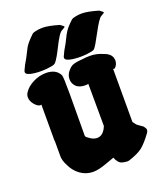

<svg xmlns="http://www.w3.org/2000/svg" viewBox="-135 -812 755 897"><g transform="rotate(-20 243.0 -363.5)"><path d="M265.6 -682.6Q256.8 -678.7 244.6 -659.2Q232.4 -639.6 222.2 -618.7Q211.9 -597.7 199.7 -576.2Q187.5 -554.7 179.7 -547.9Q175.8 -543.9 164.6 -541.5Q153.3 -539.1 138.7 -537.6Q124 -536.1 108.4 -536.1Q77.1 -536.1 55.7 -541.5Q34.2 -546.9 34.2 -557.6L35.2 -563.5Q44.9 -586.9 64.5 -619.1Q69.3 -627.9 76.2 -642.1Q83 -656.2 87.9 -664.6Q92.8 -672.9 103.5 -685.5Q114.3 -698.2 129.9 -712.9Q130.9 -713.9 132.3 -714.8Q133.8 -715.8 134.8 -716.3Q135.7 -716.8 137.7 -717.8Q160.2 -724.6 183.6 -724.6Q211.9 -724.6 264.6 -709Q282.2 -696.3 282.2 -694.3Q282.2 -691.4 265.6 -682.6ZM460.9 -682.6Q447.3 -675.8 416 -616.7Q384.8 -557.6 375 -547.9Q371.1 -543.9 359.9 -541.5Q348.6 -539.1 334 -537.6Q319.3 -536.1 303.7 -536.1Q272.5 -536.1 251 -541.5Q229.5 -546.9 229.5 -557.6L230.5 -563.5Q240.2 -586.9 259.8 -619.1Q264.6 -627.9 269.5 -638.2Q274.4 -648.4 278.3 -655.8Q282.2 -663.1 288.1 -671.9Q293.9 -680.7 303.2 -690.9Q312.5 -701.2 325.2 -712.9Q326.2 -713.9 327.6 -714.8Q329.1 -715.8 330.1 -716.3Q331.1 -716.8 333 -717.8Q355.5 -724.6 378.9 -724.6Q407.2 -724.6 460 -709Q477.5 -696.3 477.5 -694.3Q477.5 -691.4 460.9 -682.6ZM294.9 -405.3Q291 -403.3 281.2 -403.3Q242.2 -403.3 227.5 -427.7Q219.7 -439.5 219.7 -455.1Q219.7 -477.5 235.4 -495.1Q242.2 -502.9 249 -508.3Q255.9 -513.7 265.1 -516.1Q274.4 -518.6 279.3 -519.5Q284.2 -520.5 294.9 -521.5Q305.7 -522.5 306.6 -522.5Q327.1 -525.4 345.7 -525.4Q377.9 -525.4 407.2 -512.7Q446.3 -500 450.2 -472.7Q450.2 -471.7 450.7 -469.2Q451.2 -466.8 451.2 -465.8Q451.2 -452.1 444.3 -440.9Q437.5 -429.7 431.6 -429.7Q429.7 -429.7 427.7 -431.6V-167Q431.6 -162.1 436.5 -155.3Q441.4 -148.4 446.3 -145.5L469.7 -128.9Q479.5 -116.2 479.5 -109.4Q479.5 -103.5 473.6 -94.7Q444.3 -54.7 421.9 -36.6Q399.4 -18.6 350.6 -2.9Q347.7 -2 341.8 -2Q327.1 -2.9 316.4 -6.3Q305.7 -9.8 299.3 -18.6Q293 -27.3 292 -29.3Q291 -31.2 287.1 -41Q284.2 -40 243.7 -25.4Q203.1 -10.7 177.7 -10.7Q135.7 -10.7 103.5 -39.1Q85.9 -54.7 74.2 -76.7Q62.5 -98.6 59.6 -110.8Q56.6 -123 56.6 -127.9V-210.9Q56.6 -208 55.7 -208V-389.6Q53.7 -387.7 50.8 -387.7Q38.1 -387.7 22.9 -405.3Q7.8 -422.9 7.8 -442.4Q7.8 -454.1 14.6 -464.8Q30.3 -489.3 61.5 -504.9Q92.8 -520.5 125 -520.5Q175.8 -520.5 193.4 -484.4Q197.3 -476.6 197.3 -389.6Q197.3 -361.3 196.8 -289.6Q196.3 -217.8 196.3 -180.7Q200.2 -173.8 216.3 -163.6Q232.4 -153.3 248 -153.3Q279.3 -153.3 295.9 -195.3Z"/></g></svg>

Font: Essays1743
Style: Bold
Weight: 700
Designer: Based on the typeface in a 1743 English translation of the essays of Montaigne.  PostScript/TrueType font designed by Jo
Version: Version 002.100